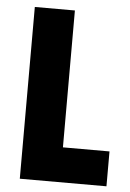

<svg xmlns="http://www.w3.org/2000/svg" viewBox="-50 -698 496 735"><g transform="rotate(5 198.5 -330.0)"><path d="M54 0H387V-134H208V-660H54Z"/></g></svg>

Font: Bricolage Grotesque 10pt Condensed ExtraBold
Style: Regular
Weight: 800
Width: 3
Designer: Mathieu Triay
Foundry: Atelier Triay
Version: Version 1.000;gftools[0.9.29]